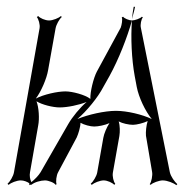

<svg xmlns="http://www.w3.org/2000/svg" viewBox="-20 -529 540 563"><path d="M2 10 5 13C12 7 29 0 41 0C50 0 60 4 67 9C66 9 66 10 65 10L67 14C68 13 70 13 71 12L72 13C81 5 100 0 112 0C122 0 140 7 143 13L146 11C143 5 145 -15 151 -25L205 -126C210 -137 216 -157 216 -169C226 -163 245 -158 256 -158C268 -158 288 -162 301 -168C293 -156 285 -137 283 -125L265 -23C263 -12 253 4 246 10L249 13C256 7 273 0 284 0C295 0 310 7 315 13L318 10C313 4 309 -12 311 -23L330 -130C332 -142 332 -161 328 -173C339 -167 358 -163 370 -163C380 -163 401 -168 413 -174C409 -162 407 -142 408 -131L426 -25C428 -15 424 5 419 11L422 13C427 7 447 0 457 0C471 0 490 8 497 14L500 11C492 4 481 -11 478 -24L393 -448C391 -456 394 -473 399 -478L396 -480C392 -475 375 -469 367 -469C363 -419 366 -355 375 -306L381 -274C387 -243 406 -203 425 -180C398 -193 353 -204 320 -204C287 -204 238 -193 207 -180C234 -203 267 -243 283 -274L301 -306C328 -355 353 -419 367 -469C359 -469 344 -475 341 -480L337 -478C340 -473 337 -456 334 -448L264 -319C254 -300 244 -259 245 -239C230 -251 192 -261 172 -261C148 -261 108 -252 85 -240C101 -261 117 -299 121 -323L143 -446C145 -457 154 -473 161 -479L159 -482C152 -476 135 -469 124 -469C112 -469 97 -476 92 -482L88 -479C93 -473 98 -457 96 -446L21 -24C19 -12 9 4 2 10ZM367 -469V-473ZM372 -509C370 -498 368 -486 367 -473C370 -486 374 -498 376 -509ZM87 -232C103 -222 135 -214 155 -214C178 -214 211 -221 234 -230C215 -214 192 -186 180 -165L99 -24C93 -14 81 -2 72 5C68 -3 66 -14 68 -24L92 -161C96 -181 94 -214 87 -232Z"/></svg>

Font: Armata Saber
Style: RgIta
Weight: 400
Designer: Jasper
Foundry: Cannot Into Space Fonts
Version: Version 0.970